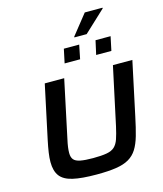

<svg xmlns="http://www.w3.org/2000/svg" viewBox="-152 -1198 1117 1317"><g transform="rotate(-15 406.0 -539.5)"><path d="M369 8Q263 8 200.5 -6.5Q138 -21 111 -57Q84 -93 84 -156Q84 -186 89.5 -223.5Q95 -261 105 -308L186 -688H324L237 -278Q230 -247 227 -224.5Q224 -202 224 -183Q224 -153 237.5 -136.5Q251 -120 284.5 -113.5Q318 -107 374 -107Q434 -107 470.5 -113.5Q507 -120 527 -138.5Q547 -157 558.5 -190.5Q570 -224 582 -278L670 -688H808L727 -308Q711 -231 695.5 -177Q680 -123 657.5 -87Q635 -51 599 -30Q563 -9 507.5 -0.5Q452 8 369 8ZM577 -785 599 -884H706L685 -785ZM353 -785 374 -884H483L463 -785ZM464 -940V-945L577 -1087H703V-1082L551 -940Z"/></g></svg>

Font: Saira Expanded SemiBold
Style: Italic
Weight: 600
Width: 7
Italic angle: -12°
Designer: Hector Gatti with collaboration of the Omnibus-Type team
Foundry: Omnibus-Type
Version: Version 1.101